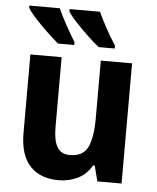

<svg xmlns="http://www.w3.org/2000/svg" viewBox="-54 -812 709 869"><g transform="rotate(5 300.0 -378.0)"><path d="M530 -546V0H420L402 -70H394Q371 -29 331 -9.5Q291 10 244 10Q161 10 114.5 -39.5Q68 -89 68 -190V-546H210V-228Q210 -168 227.5 -138Q245 -108 285 -108Q346 -108 367 -153Q388 -198 388 -282V-546ZM365 -766Q378 -737 400.5 -695.5Q423 -654 446 -619V-606H373Q349 -625 319 -653.5Q289 -682 263 -710Q237 -738 227 -756V-766ZM182 -766Q196 -735 218 -694.5Q240 -654 262 -619V-606H188Q172 -620 150.5 -639.5Q129 -659 107.5 -681Q86 -703 68.5 -723Q51 -743 44 -756V-766Z"/></g></svg>

Font: Noto Sans SemiCondensed
Style: Bold
Weight: 700
Width: 4
Designer: Monotype Design Team
Foundry: Monotype Imaging Inc.
Version: Version 2.013; ttfautohint (v1.8.4.7-5d5b)